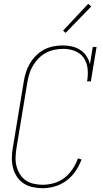

<svg xmlns="http://www.w3.org/2000/svg" viewBox="-20 -982 540 1010"><path d="M204 8Q177 8 150.5 2Q124 -4 103 -18Q82 -32 68 -54Q54 -76 48 -101Q42 -126 42.5 -153.5Q43 -181 48 -208L105 -553Q109 -578 116.5 -602Q124 -626 137.5 -648.5Q151 -671 170 -690Q189 -709 212 -721Q235 -733 260 -738Q285 -743 310 -743Q335 -743 359 -737.5Q383 -732 402.5 -719Q422 -706 435 -686.5Q448 -667 453 -644L468 -735H488L458 -554H438Q444 -586 441 -618.5Q438 -651 421.5 -676Q405 -701 375.5 -713Q346 -725 314 -725Q291 -725 268 -720.5Q245 -716 223.5 -705Q202 -694 184.5 -676.5Q167 -659 154.5 -638.5Q142 -618 135 -595.5Q128 -573 124 -550L67 -205Q63 -181 62 -156.5Q61 -132 66.5 -109.5Q72 -87 84 -67Q96 -47 114.5 -34Q133 -21 156.5 -15.5Q180 -10 204 -10Q233 -10 263.5 -18.5Q294 -27 319 -46.5Q344 -66 362 -93Q380 -120 390 -149L409 -143Q397 -111 377.5 -82Q358 -53 330 -32Q302 -11 269 -1.5Q236 8 204 8ZM325 -809 312 -821 444 -962 460 -948Z"/></svg>

Font: Iosevka Slab Thin
Style: Italic
Weight: 100
Italic angle: -9°
Monospace: yes
Designer: Belleve Invis
Foundry: Belleve Invis
Version: Version 11.1.1; ttfautohint (v1.8.3)